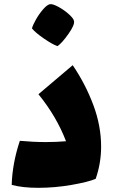

<svg xmlns="http://www.w3.org/2000/svg" viewBox="-20 -860 540 919"><path d="M464 -158Q464 -79 438 -4Q403 11 323 25Q243 39 163 39Q88 39 36 25Q39 -78 75 -186Q140 -180 199 -180Q250 -180 296 -184Q251 -302 164 -409L328 -548Q389 -458 426.5 -358Q464 -258 464 -158ZM133 -724Q137 -740 152 -766.5Q167 -793 186 -815Q205 -837 219 -840Q232 -842 259 -827.5Q286 -813 309 -792.5Q332 -772 334 -760Q339 -742 307.5 -697.5Q276 -653 255 -639Q230 -648 189.5 -676Q149 -704 133 -724Z"/></svg>

Font: Lalezar
Style: Bold
Weight: 700
Designer: Borna Izadpanah
Foundry: Borna Izadpanah
Version: Version 1.003;January 24, 2021;FontCreator 13.0.0.2683 64-bi